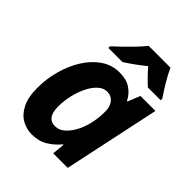

<svg xmlns="http://www.w3.org/2000/svg" viewBox="-216 -891 1025 1025"><g transform="rotate(45 297.0 -378.0)"><path d="M198.2 9.8Q158.7 9.8 123.5 -9.8Q88.4 -29.3 66.2 -72.8Q43.9 -116.2 43.9 -188Q43.9 -254.9 61.8 -320.3Q79.6 -385.7 112.8 -439Q146 -492.2 192.6 -524.2Q239.3 -556.2 296.9 -556.2Q349.1 -556.2 381.6 -534.2Q414.1 -512.2 432.1 -476.1H436L463.9 -545.9H577.1L460.9 0H351.1L357.9 -70.8H354Q324.7 -35.2 287.4 -12.7Q250 9.8 198.2 9.8ZM255.9 -108.9Q286.1 -108.9 312 -132.6Q337.9 -156.2 356.4 -194.3Q375 -232.4 382.8 -274.9Q386.7 -294.4 388.4 -314.2Q390.1 -334 390.1 -356.9Q390.1 -391.6 371.8 -414.3Q353.5 -437 321.8 -437Q294.9 -437 271.5 -415.8Q248 -394.5 230.5 -359.1Q212.9 -323.7 202.9 -281Q192.9 -238.3 192.9 -194.8Q192.9 -108.9 255.9 -108.9ZM161.6 -606V-618.2Q181.6 -636.7 208.7 -662.8Q235.8 -689 262.2 -716.6Q288.6 -744.1 305.7 -766.1H470.7Q485.8 -731 511.2 -689.2Q536.6 -647.5 556.6 -618.2V-606H460Q442.9 -621.1 420.4 -644Q397.9 -667 380.9 -688Q351.6 -664.1 324.2 -644.3Q296.9 -624.5 268.1 -606Z"/></g></svg>

Font: Open Sans
Style: Bold Italic
Weight: 700
Italic angle: -12°
Designer: Monotype Design Team
Foundry: Monotype Imaging Inc.
Version: Version 3.003; ttfautohint (v1.8.4)